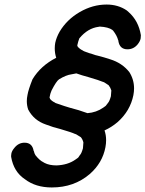

<svg xmlns="http://www.w3.org/2000/svg" viewBox="-20 -684 640 845"><path d="M365 -186Q404 -189 434 -210Q448 -219 448 -222Q452 -226 455 -231Q461 -236 468 -260L470 -286Q466 -299 458 -309L438 -322Q436 -322 432 -324Q419 -330 368 -345Q341 -352 316 -361L295 -357Q271 -354 240 -335Q228 -327 207 -286Q201 -273 198 -255L202 -245L201 -248Q208 -239 221 -233Q223 -231 226 -230Q269 -215 287 -210Q327 -200 365 -186ZM546 -631Q590 -592 600 -529Q600 -522 599 -515Q597 -503 586 -489Q568 -467 541 -467Q507 -467 501 -503V-505Q501 -507 500 -507Q495 -527 478 -549Q476 -550 475 -552Q457 -565 419 -567Q417 -566 414 -566Q366 -560 329 -515Q324 -502 320 -484L324 -474V-477Q331 -468 344 -462Q346 -459 373 -450Q382 -448 391 -444.5Q400 -441 410 -439Q438 -432 465 -423Q517 -407 549 -367Q570 -334 570 -295Q570 -281 567 -265Q553 -196 498 -147Q471 -124 440 -110Q447 -90 447 -67Q447 -52 444 -36Q431 33 375 82Q306 141 208 141Q137 141 90 105Q40 72 29 6V1Q29 -3 30 -8Q32 -20 44 -34Q62 -56 88 -56Q122 -56 128 -20Q129 -20 129 -19Q131 -9 136 -1Q154 22 171 30L176 33Q197 44 229 44Q278 42 311 19Q325 10 326 7Q329 3 332 -2Q338 -7 345 -31L347 -57Q344 -70 336 -80L315 -93Q313 -93 309 -95Q297 -101 246 -116Q213 -124 182 -136Q129 -154 104 -202Q98 -220 98 -239Q98 -252 101 -266Q105 -290 123 -335Q159 -395 228 -430Q227 -430 227 -431Q221 -450 221 -471Q221 -483 223 -495Q228 -519 242 -544Q274 -598 331 -631Q388 -664 449 -664Q500 -664 538 -638Q543 -634 546 -631Z"/></svg>

Font: Bad Comic
Style: Italic
Weight: 400
Italic angle: -11°
Designer: GGBotNet
Foundry: GGBotNet
Version: 0.95